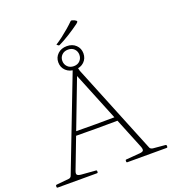

<svg xmlns="http://www.w3.org/2000/svg" viewBox="-178 -1166 1170 1300"><g transform="rotate(-20 407.5 -516.0)"><path d="M12 0Q6 0 6 -6V-14Q6 -20 12 -21L104 -30Q111 -31 116 -35.5Q121 -40 123 -47L384 -724Q386 -730 392 -732L407 -735Q413 -737 414 -731L423 -693L687 -43Q689 -37 695.5 -33.5Q702 -30 709 -29L798 -21Q804 -20 804 -14V-6Q804 0 798 0H514Q508 0 508 -6V-14Q508 -20 514 -20L614 -28Q637 -30 640.5 -39.5Q644 -49 636 -69L383 -692L403 -689L165 -66Q157 -45 164 -37.5Q171 -30 193 -28L296 -20Q302 -20 302 -14V-6Q302 0 296 0ZM242 -316Q321 -315 399 -315Q477 -315 556 -316V-287Q477 -286 399 -286Q321 -286 242 -287ZM397 -710Q357 -710 331.5 -734Q306 -758 306 -795Q306 -831 331.5 -855Q357 -879 397 -879Q437 -879 462 -855Q487 -831 487 -795Q487 -758 462 -734Q437 -710 397 -710ZM397 -735Q425 -735 441.5 -752.5Q458 -770 458 -795Q458 -820 441.5 -837Q425 -854 397 -854Q369 -854 352 -837Q335 -820 335 -795Q335 -770 352 -752.5Q369 -735 397 -735ZM339 -909Q333 -912 339 -915Q360 -928 385.5 -947.5Q411 -967 436 -988.5Q461 -1010 480 -1029Q484 -1033 490 -1031Q498 -1029 505 -1026Q512 -1023 517 -1019Q521 -1015 521.5 -1012.5Q522 -1010 519.5 -1007Q517 -1004 510 -998Q476 -973 433 -946Q390 -919 356 -903Q352 -900 346 -903Z"/></g></svg>

Font: Hahmlet Thin
Style: Regular
Weight: 250
Version: Version 1.002